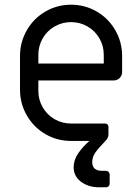

<svg xmlns="http://www.w3.org/2000/svg" viewBox="-20 -599 597 816"><path d="M293 112Q293 81 312.5 52.5Q332 24 360 0H282Q223 0 173 -29Q123 -58 94 -108.5Q65 -159 65 -218V-361Q65 -420 94 -470.5Q123 -521 173 -550Q223 -579 282 -579Q341 -579 391 -550Q441 -521 470 -470.5Q499 -420 499 -361V-293Q499 -278 488.5 -267.5Q478 -257 463 -257H143V-213Q143 -175 161.5 -143Q180 -111 212 -92.5Q244 -74 282 -74H427Q433 -74 437 -70Q441 -66 441 -60V-28Q441 -13 428 0Q399 30 385.5 49Q372 68 372 90Q372 127 414 127H431Q437 127 441.5 131.5Q446 136 446 142V182Q446 188 441.5 192.5Q437 197 431 197H401Q356 197 324.5 173.5Q293 150 293 112ZM421 -329V-366Q421 -404 402.5 -436Q384 -468 352 -486.5Q320 -505 282 -505Q244 -505 212 -486.5Q180 -468 161.5 -436Q143 -404 143 -366V-329Z"/></svg>

Font: Miriam Libre
Style: Regular
Weight: 400
Designer: Michal Sahar
Foundry: Hagilda
Version: Version 1.001